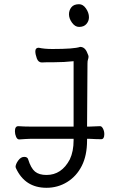

<svg xmlns="http://www.w3.org/2000/svg" viewBox="-20 -718 540 913"><path d="M356 -590Q337 -590 322.5 -610Q308 -630 308 -650Q308 -669 319.5 -683.5Q331 -698 356 -698Q375 -698 389 -677.5Q403 -657 403 -636Q403 -618 391 -604Q379 -590 356 -590ZM201 175Q99 175 56 82Q54 78 54 76Q54 63 66.5 45.5Q79 28 95 28Q111 28 114 40Q127 82 146.5 98Q166 114 201 114Q273 114 312 40Q330 2 330 -51V-58H126L102 -57L72 -55H71Q62 -55 56.5 -67.5Q51 -80 51 -94Q51 -118 67 -118Q97 -116 126 -116H330V-427Q285 -422 237 -422Q189 -422 179 -421Q162 -421 155 -440.5Q148 -460 148 -474Q148 -491 164 -491Q191 -485 229 -485Q333 -485 361 -495Q385 -495 396 -464Q401 -454 401 -449Q401 -442 398.5 -435.5Q396 -429 396 -416L394 -116H405Q417 -116 455 -118H456Q464 -118 470 -106Q476 -94 476 -80Q476 -56 461 -56Q439 -56 405 -58H394V-50Q394 21 369 70.5Q344 120 299.5 147.5Q255 175 201 175Z"/></svg>

Font: Moon Stars Kai HW
Style: Regular
Weight: 400
Designer: GuiWonder
Version: Version 1.101